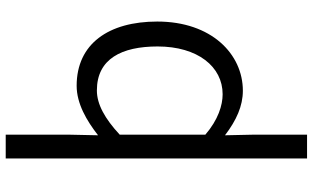

<svg xmlns="http://www.w3.org/2000/svg" viewBox="-226 -610 1068 655"><g transform="rotate(-90 307.5 -282.0)"><path d="M95 232H176V45L174 -48C225 -9 274 13 326 13C451 13 562 -94 562 -279C562 -445 486 -554 343 -554C282 -554 224 -520 174 -481L176 -576V-796H95ZM314 -56C277 -56 227 -71 176 -115V-407C231 -458 280 -485 327 -485C435 -485 477 -400 477 -278C477 -141 408 -56 314 -56Z"/></g></svg>

Font: Noto Sans CJK JP DemiLight
Style: Regular
Weight: 350
Designer: Ryoko NISHIZUKA (kana & ideographs); Paul D. Hunt (Latin, Greek & Cyrillic); Wenlong ZHANG (bopomofo); Sandoll Communica
Foundry: Adobe Systems Incorporated
Version: Version 1.004;PS 1.004;hotconv 1.0.82;makeotf.lib2.5.63406